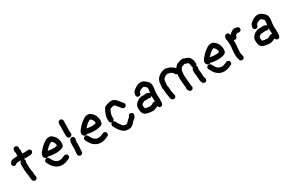

<svg xmlns="http://www.w3.org/2000/svg" viewBox="134 -1903 4793 3201"><g transform="rotate(-30 2531.0 -303.0)"><path d="M189 -283V-232C189 -225 190 -217 191 -210L193 -200C193 -197 193 -193 194 -189C194 -186 194 -181 195 -174C195 -152 200 -139 204 -121V-103C204 -95 205 -86 207 -77C208 -75 208 -73 208 -72C208 -39 214 -7 236 6C273 27 312 -5 303 -44C302 -49 300 -54 300 -60C299 -65 299 -69 299 -72C299 -80 295 -93 295 -103V-118C296 -129 294 -139 291 -148C289 -155 287 -160 287 -166C286 -170 286 -175 285 -180C285 -183 284 -192 284 -195C284 -207 282 -217 280 -227V-283C280 -299 278 -309 278 -326L282 -334C295 -356 288 -381 271 -394C276 -394 280 -394 284 -393H376C405 -396 433 -398 448 -417C464 -438 457 -466 439 -480C418 -496 397 -484 370 -484H297C298 -491 298 -498 298 -505V-523C305 -547 300 -564 293 -584L295 -594C299 -620 280 -642 258 -646C232 -651 209 -631 205 -609L203 -599C200 -584 202 -569 207 -554L210 -545C208 -538 207 -530 207 -521V-505C207 -501 207 -497 206 -493V-489H167C156 -489 146 -488 137 -486L115 -482C108 -480 102 -478 96 -476C75 -469 64 -456 53 -437C40 -412 51 -385 70 -375C95 -362 122 -375 132 -392C133 -393 135 -393 137 -393L153 -397C156 -398 161 -398 167 -398H195C204 -398 212 -398 221 -397C214 -393 209 -388 205 -382L199 -372C190 -358 186 -342 187 -324C187 -306 189 -298 189 -283Z M568 -149 583 -122C599 -89 620 -58 647 -36C678 -10 721 15 776 15H788C793 15 800 14 809 13C838 11 855 6 876 -5C890 -11 894 -12 909 -18L920 -22C938 -29 956 -54 945 -82C938 -100 912 -119 885 -106L874 -102C868 -99 863 -97 860 -96C839 -89 818 -76 788 -76H776C774 -76 771 -77 767 -78C753 -80 742 -82 731 -89L717 -97C714 -98 711 -101 707 -104L695 -116C677 -138 662 -165 649 -191C622 -242 538 -202 568 -149ZM685 -311C715 -345 747 -381 790 -402C795 -405 800 -409 806 -409C807 -410 809 -410 811 -410H818C826 -404 830 -399 836 -392L846 -380C847 -379 848 -377 849 -375L855 -361L859 -353C862 -338 865 -332 865 -311C862 -310 859 -310 857 -310C850 -309 844 -307 838 -306C833 -304 824 -301 817 -301H766C761 -301 756 -301 752 -302C730 -305 705 -307 685 -311ZM648 -227C653 -225 657 -224 662 -223C696 -217 728 -210 766 -210H820C846 -212 865 -220 890 -223C932 -234 955 -255 955 -309C956 -325 955 -337 954 -345C947 -381 936 -411 918 -436C902 -455 891 -470 869 -485C851 -498 835 -501 811 -501C783 -501 759 -491 741 -479C710 -459 682 -438 655 -414C636 -395 622 -378 605 -358C581 -334 547 -278 581 -238C595 -216 625 -211 648 -227Z M1083 -68C1082 -61 1082 -54 1081 -47C1081 -39 1081 -32 1080 -25V-16C1080 -3 1084 7 1093 16C1120 44 1171 26 1171 -14V-23C1171 -35 1173 -51 1174 -64C1174 -84 1178 -100 1178 -120V-194C1178 -199 1178 -204 1179 -210C1179 -226 1184 -236 1187 -249C1196 -277 1177 -300 1157 -306C1129 -314 1107 -295 1100 -275C1094 -258 1088 -237 1088 -215C1087 -208 1087 -201 1087 -194V-121C1087 -116 1087 -111 1086 -107C1086 -95 1083 -80 1083 -68ZM1074 -455V-402C1075 -395 1075 -389 1076 -384V-374L1077 -366C1077 -353 1082 -343 1091 -334C1120 -307 1168 -328 1168 -368L1167 -376C1167 -383 1167 -390 1166 -396C1166 -399 1166 -402 1165 -406V-455C1165 -471 1167 -494 1167 -510V-588C1167 -611 1172 -624 1159 -641C1134 -673 1084 -657 1078 -620V-613C1077 -607 1076 -599 1076 -589V-510C1076 -494 1074 -471 1074 -455Z M1315 -149 1330 -122C1346 -89 1367 -58 1394 -36C1425 -10 1468 15 1523 15H1535C1540 15 1547 14 1556 13C1585 11 1602 6 1623 -5C1637 -11 1641 -12 1656 -18L1667 -22C1685 -29 1703 -54 1692 -82C1685 -100 1659 -119 1632 -106L1621 -102C1615 -99 1610 -97 1607 -96C1586 -89 1565 -76 1535 -76H1523C1521 -76 1518 -77 1514 -78C1500 -80 1489 -82 1478 -89L1464 -97C1461 -98 1458 -101 1454 -104L1442 -116C1424 -138 1409 -165 1396 -191C1369 -242 1285 -202 1315 -149ZM1432 -311C1462 -345 1494 -381 1537 -402C1542 -405 1547 -409 1553 -409C1554 -410 1556 -410 1558 -410H1565C1573 -404 1577 -399 1583 -392L1593 -380C1594 -379 1595 -377 1596 -375L1602 -361L1606 -353C1609 -338 1612 -332 1612 -311C1609 -310 1606 -310 1604 -310C1597 -309 1591 -307 1585 -306C1580 -304 1571 -301 1564 -301H1513C1508 -301 1503 -301 1499 -302C1477 -305 1452 -307 1432 -311ZM1395 -227C1400 -225 1404 -224 1409 -223C1443 -217 1475 -210 1513 -210H1567C1593 -212 1612 -220 1637 -223C1679 -234 1702 -255 1702 -309C1703 -325 1702 -337 1701 -345C1694 -381 1683 -411 1665 -436C1649 -455 1638 -470 1616 -485C1598 -498 1582 -501 1558 -501C1530 -501 1506 -491 1488 -479C1457 -459 1429 -438 1402 -414C1383 -395 1369 -378 1352 -358C1328 -334 1294 -278 1328 -238C1342 -216 1372 -211 1395 -227Z M1812 -244C1808 -215 1826 -191 1853 -188C1835 -181 1818 -158 1826 -132C1834 -114 1841 -97 1851 -80L1863 -62C1866 -57 1870 -52 1874 -45C1883 -31 1900 -11 1912 1C1939 26 1969 51 2020 51C2027 52 2035 52 2042 52C2106 52 2136 12 2166 -23C2182 -39 2202 -50 2216 -67C2225 -79 2229 -92 2234 -107C2248 -147 2203 -178 2169 -160C2154 -152 2149 -140 2144 -124V-123C2143 -122 2142 -121 2140 -120C2134 -115 2127 -110 2120 -104C2101 -88 2088 -72 2071 -55L2060 -44C2056 -42 2056 -40 2051 -40C2048 -39 2045 -39 2042 -39H2025C2014 -41 2006 -43 1997 -46C1995 -48 1992 -50 1989 -52C1963 -74 1946 -102 1927 -130L1919 -144C1917 -148 1916 -151 1915 -153C1909 -173 1896 -189 1872 -191C1891 -198 1901 -211 1902 -230V-236C1903 -242 1903 -248 1903 -253C1903 -258 1903 -264 1902 -269C1902 -275 1904 -283 1905 -291C1905 -294 1905 -298 1906 -302C1915 -328 1922 -357 1936 -381C1938 -385 1943 -398 1948 -398C1964 -403 1995 -414 2014 -414C2030 -414 2040 -405 2047 -395C2052 -389 2057 -382 2062 -375C2074 -360 2086 -348 2097 -334C2111 -318 2120 -298 2144 -294C2182 -288 2212 -332 2188 -365L2182 -374C2177 -380 2171 -386 2166 -393C2157 -405 2145 -416 2136 -429C2109 -464 2077 -505 2016 -505C2005 -506 1993 -504 1980 -501C1949 -494 1917 -486 1893 -472C1874 -459 1868 -444 1856 -425C1848 -410 1841 -394 1836 -377C1826 -350 1813 -321 1813 -285C1812 -278 1811 -270 1812 -262Z M2535 -316H2497L2477 -314C2461 -312 2431 -297 2418 -288C2382 -264 2346 -230 2346 -170C2346 -93 2366 -43 2426 -26C2460 -18 2493 -10 2535 -10C2546 -9 2556 -10 2566 -13C2595 -20 2620 -31 2643 -44C2646 -25 2661 -10 2679 -6C2720 1 2736 -36 2736 -74V-92C2735 -94 2735 -97 2736 -101C2737 -108 2737 -116 2737 -124V-163C2737 -172 2734 -186 2734 -195V-238C2734 -243 2734 -247 2735 -252C2735 -257 2735 -262 2736 -267C2736 -296 2746 -320 2746 -348C2746 -357 2749 -367 2748 -380C2745 -425 2729 -456 2700 -477C2675 -498 2656 -520 2615 -526C2573 -535 2533 -517 2506 -502C2462 -474 2424 -452 2415 -390C2406 -351 2452 -322 2485 -345C2498 -354 2502 -364 2505 -380L2507 -390C2508 -391 2508 -391 2508 -392C2509 -394 2510 -395 2511 -396C2525 -407 2542 -422 2562 -427C2579 -435 2599 -441 2616 -430C2624 -422 2636 -411 2645 -404C2653 -398 2657 -390 2657 -376V-368C2656 -361 2655 -355 2655 -349V-343L2652 -328L2650 -314C2648 -306 2646 -296 2646 -288C2640 -299 2631 -307 2620 -311L2610 -314C2601 -317 2591 -319 2582 -320C2570 -320 2547 -318 2535 -316ZM2646 -160V-129C2625 -139 2608 -132 2593 -121C2586 -114 2566 -108 2556 -104C2552 -103 2544 -99 2537 -101C2504 -101 2477 -107 2450 -114C2449 -114 2447 -114 2445 -115C2441 -128 2437 -149 2437 -168C2437 -173 2437 -177 2438 -181C2449 -203 2468 -213 2490 -224C2494 -224 2498 -224 2502 -225H2518C2525 -225 2532 -225 2539 -226C2546 -226 2555 -227 2565 -228C2568 -228 2572 -229 2575 -229H2576C2577 -229 2579 -228 2582 -227C2608 -218 2631 -224 2643 -242V-195C2643 -186 2646 -170 2646 -160Z M3553 -133V-149C3553 -171 3546 -190 3546 -211C3545 -214 3545 -217 3545 -221V-240C3545 -242 3545 -244 3544 -247C3556 -265 3555 -285 3540 -302C3554 -313 3560 -327 3557 -344C3554 -362 3553 -387 3548 -404C3533 -459 3501 -488 3445 -502C3421 -510 3401 -524 3370 -516C3349 -511 3327 -503 3308 -496L3298 -492C3289 -489 3281 -484 3272 -479C3256 -466 3244 -448 3232 -432V-433C3217 -452 3198 -468 3177 -480C3160 -490 3140 -504 3116 -506L3104 -508C3093 -514 3077 -518 3065 -519C3049 -519 3027 -514 3015 -510L2997 -504C2986 -501 2976 -497 2968 -492C2951 -482 2937 -466 2921 -456C2891 -431 2869 -383 2869 -329C2869 -308 2863 -285 2863 -263C2865 -248 2869 -231 2871 -217C2871 -205 2873 -192 2873 -180L2875 -156C2876 -140 2878 -128 2882 -112L2886 -90C2887 -85 2888 -81 2887 -78C2887 -46 2906 -13 2934 -8C2973 -1 3002 -46 2979 -80C2979 -109 2966 -137 2966 -166C2965 -171 2965 -177 2964 -184C2964 -207 2962 -231 2957 -249L2955 -261C2954 -264 2954 -267 2954 -270V-275C2956 -292 2960 -311 2960 -328C2960 -347 2966 -373 2977 -384C2988 -392 2995 -398 3006 -407C3011 -413 3014 -415 3024 -417C3039 -422 3042 -423 3057 -427C3058 -427 3059 -427 3060 -428C3070 -423 3079 -420 3087 -419L3101 -417C3112 -413 3120 -408 3130 -401C3138 -396 3151 -391 3155 -382C3158 -359 3176 -341 3199 -340V-336C3198 -326 3196 -308 3196 -297C3195 -292 3195 -288 3195 -283C3194 -278 3194 -272 3194 -266V-247C3195 -235 3197 -221 3197 -208C3198 -195 3200 -184 3200 -171C3201 -166 3201 -162 3201 -157C3202 -150 3202 -144 3203 -138L3205 -122C3206 -112 3208 -103 3208 -93C3209 -88 3209 -82 3209 -74C3209 -69 3209 -64 3208 -59C3205 -26 3226 8 3255 13C3294 20 3322 -24 3300 -58V-75C3300 -84 3300 -91 3299 -97C3299 -121 3292 -140 3292 -162C3292 -174 3290 -182 3290 -195C3288 -212 3285 -234 3285 -252V-275C3287 -286 3287 -297 3288 -309C3288 -343 3299 -367 3312 -389C3314 -392 3323 -406 3328 -406L3344 -412C3355 -417 3376 -423 3387 -427C3405 -418 3425 -412 3445 -407L3448 -404L3451 -401C3469 -377 3459 -330 3478 -308C3464 -296 3453 -273 3453 -250C3453 -245 3453 -239 3454 -234V-221C3454 -215 3454 -209 3455 -203L3457 -187C3459 -176 3460 -168 3462 -157V-133C3462 -102 3468 -73 3472 -47C3475 -21 3489 4 3511 11C3551 23 3583 -20 3564 -54C3561 -64 3555 -85 3555 -99C3554 -110 3553 -121 3553 -133Z M3689 -149 3704 -122C3720 -89 3741 -58 3768 -36C3799 -10 3842 15 3897 15H3909C3914 15 3921 14 3930 13C3959 11 3976 6 3997 -5C4011 -11 4015 -12 4030 -18L4041 -22C4059 -29 4077 -54 4066 -82C4059 -100 4033 -119 4006 -106L3995 -102C3989 -99 3984 -97 3981 -96C3960 -89 3939 -76 3909 -76H3897C3895 -76 3892 -77 3888 -78C3874 -80 3863 -82 3852 -89L3838 -97C3835 -98 3832 -101 3828 -104L3816 -116C3798 -138 3783 -165 3770 -191C3743 -242 3659 -202 3689 -149ZM3806 -311C3836 -345 3868 -381 3911 -402C3916 -405 3921 -409 3927 -409C3928 -410 3930 -410 3932 -410H3939C3947 -404 3951 -399 3957 -392L3967 -380C3968 -379 3969 -377 3970 -375L3976 -361L3980 -353C3983 -338 3986 -332 3986 -311C3983 -310 3980 -310 3978 -310C3971 -309 3965 -307 3959 -306C3954 -304 3945 -301 3938 -301H3887C3882 -301 3877 -301 3873 -302C3851 -305 3826 -307 3806 -311ZM3769 -227C3774 -225 3778 -224 3783 -223C3817 -217 3849 -210 3887 -210H3941C3967 -212 3986 -220 4011 -223C4053 -234 4076 -255 4076 -309C4077 -325 4076 -337 4075 -345C4068 -381 4057 -411 4039 -436C4023 -455 4012 -470 3990 -485C3972 -498 3956 -501 3932 -501C3904 -501 3880 -491 3862 -479C3831 -459 3803 -438 3776 -414C3757 -395 3743 -378 3726 -358C3702 -334 3668 -278 3702 -238C3716 -216 3746 -211 3769 -227Z M4365 -406C4366 -407 4366 -407 4367 -407C4379 -418 4391 -426 4404 -434C4413 -431 4421 -429 4428 -428C4457 -424 4481 -439 4485 -466C4489 -496 4466 -515 4440 -519C4437 -519 4434 -520 4430 -521C4402 -529 4377 -525 4357 -511C4333 -498 4304 -477 4287 -456C4293 -479 4280 -497 4266 -506C4242 -520 4214 -507 4204 -489C4178 -450 4203 -404 4203 -353V-331C4204 -327 4204 -323 4204 -319V-300C4203 -293 4203 -287 4203 -282C4202 -275 4201 -267 4201 -260L4198 -239C4194 -218 4193 -199 4193 -176V-116C4195 -87 4195 -73 4205 -51C4206 -48 4207 -45 4207 -43C4210 -27 4214 -17 4226 -8C4248 8 4275 1 4289 -17C4304 -37 4299 -63 4288 -86C4287 -90 4286 -93 4286 -96C4285 -101 4285 -109 4284 -119V-176C4284 -203 4290 -231 4292 -254C4292 -270 4294 -282 4295 -299V-319C4295 -326 4295 -332 4294 -337V-363C4327 -338 4370 -367 4365 -406Z M4790 -316H4752L4732 -314C4716 -312 4686 -297 4673 -288C4637 -264 4601 -230 4601 -170C4601 -93 4621 -43 4681 -26C4715 -18 4748 -10 4790 -10C4801 -9 4811 -10 4821 -13C4850 -20 4875 -31 4898 -44C4901 -25 4916 -10 4934 -6C4975 1 4991 -36 4991 -74V-92C4990 -94 4990 -97 4991 -101C4992 -108 4992 -116 4992 -124V-163C4992 -172 4989 -186 4989 -195V-238C4989 -243 4989 -247 4990 -252C4990 -257 4990 -262 4991 -267C4991 -296 5001 -320 5001 -348C5001 -357 5004 -367 5003 -380C5000 -425 4984 -456 4955 -477C4930 -498 4911 -520 4870 -526C4828 -535 4788 -517 4761 -502C4717 -474 4679 -452 4670 -390C4661 -351 4707 -322 4740 -345C4753 -354 4757 -364 4760 -380L4762 -390C4763 -391 4763 -391 4763 -392C4764 -394 4765 -395 4766 -396C4780 -407 4797 -422 4817 -427C4834 -435 4854 -441 4871 -430C4879 -422 4891 -411 4900 -404C4908 -398 4912 -390 4912 -376V-368C4911 -361 4910 -355 4910 -349V-343L4907 -328L4905 -314C4903 -306 4901 -296 4901 -288C4895 -299 4886 -307 4875 -311L4865 -314C4856 -317 4846 -319 4837 -320C4825 -320 4802 -318 4790 -316ZM4901 -160V-129C4880 -139 4863 -132 4848 -121C4841 -114 4821 -108 4811 -104C4807 -103 4799 -99 4792 -101C4759 -101 4732 -107 4705 -114C4704 -114 4702 -114 4700 -115C4696 -128 4692 -149 4692 -168C4692 -173 4692 -177 4693 -181C4704 -203 4723 -213 4745 -224C4749 -224 4753 -224 4757 -225H4773C4780 -225 4787 -225 4794 -226C4801 -226 4810 -227 4820 -228C4823 -228 4827 -229 4830 -229H4831C4832 -229 4834 -228 4837 -227C4863 -218 4886 -224 4898 -242V-195C4898 -186 4901 -170 4901 -160Z"/></g></svg>

Font: Dictator
Style: Regular
Weight: 500
Version: Version MIL.1277